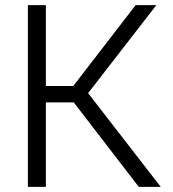

<svg xmlns="http://www.w3.org/2000/svg" viewBox="-20 -730 674 750"><path d="M88.9 0V-710H159.2V-394H266.1L509.8 -710H590.8L324.2 -366.2L607.9 0H522L268.1 -330.1H159.2V0Z"/></svg>

Font: Rawline
Style: Regular
Weight: 400
Designer: Matt McInerney, Pablo Impallari, Rodrigo Fuenzalida
Foundry: Matt McInerney, Pablo Impallari, Rodrigo Fuenzalida
Version: Version 4.020;PS 004.020;hotconv 1.0.88;makeotf.lib2.5.64775